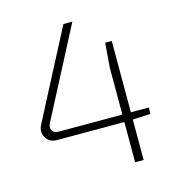

<svg xmlns="http://www.w3.org/2000/svg" viewBox="-104 -780 807 871"><g transform="rotate(-15 300.0 -345.0)"><path d="M548 -194 464 -190V0H424V-189H107Q73 -189 56.5 -216.5Q40 -244 56 -275L272 -690H314L96 -271Q87 -252 95.5 -238Q104 -224 124 -224H424V-443L433 -559H464V-224H548Z"/></g></svg>

Font: Exo 2.0 Extra Light
Style: Regular
Weight: 250
Designer: Natanael Gama
Version: Version 1.001;PS 001.001;hotconv 1.0.70;makeotf.lib2.5.58329